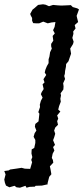

<svg xmlns="http://www.w3.org/2000/svg" viewBox="-31 -781 389 897"><path d="M-3 86 -8 73 -11 58 -5 34 -11 18 10 15 16 11 44 7 70 3 85 7 110 8 119 -23 115 -34 120 -47 116 -64 117 -83 129 -90 134 -113V-127L126 -142L131 -159L139 -171L132 -189L134 -202L149 -214L151 -232L153 -250L148 -257L156 -281L155 -292L160 -310L168 -325L160 -341L164 -351L173 -365L168 -387L177 -396L172 -411L185 -431L178 -442L181 -455L188 -472L196 -486V-504L200 -517L203 -537L211 -554L208 -565V-576L218 -591L215 -613L225 -625L217 -640L224 -655L228 -678L209 -676L192 -672L171 -680L152 -672H138L124 -673L119 -684V-697L113 -708L110 -716L121 -736L130 -743L147 -758L170 -761L182 -759L198 -752L217 -758L238 -756L256 -755L280 -756L300 -757L309 -748L330 -742L338 -737L327 -707L329 -698L334 -678L318 -664L322 -648L311 -634L312 -623L307 -604L313 -586L310 -575L297 -554L299 -543L301 -530L295 -513L289 -495L278 -482L277 -469L273 -449L272 -436L269 -426L273 -412L264 -392L266 -378L265 -363L252 -345L254 -335L251 -320L253 -306L245 -285L241 -269L251 -260L236 -242L241 -227L236 -215L240 -198L227 -185L222 -171L227 -156L222 -139L217 -126L226 -104L217 -94L223 -78L215 -63L211 -43L216 -34L218 -21L202 -4L205 10L209 33L199 45L191 76L192 80L165 86L135 87L132 91L107 92L93 96L88 87L62 96L46 94L37 87L13 94Z"/></svg>

Font: Winky Rough
Style: Italic
Weight: 400
Italic angle: -8.97852°
Designer: Simon Atzbach
Foundry: typofactur
Version: Version 1.206